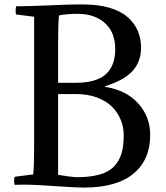

<svg xmlns="http://www.w3.org/2000/svg" viewBox="-20 -827 742 860"><path d="M51.8 -798.8Q102.5 -798.8 198.7 -803Q294.9 -807.1 326.2 -807.1H353Q419.9 -807.1 470.5 -792.2Q521 -777.3 551.5 -750.5Q582 -723.6 596.9 -689.2Q611.8 -654.8 611.8 -612.8Q611.8 -549.8 572.5 -507.8Q533.2 -465.8 450.2 -440.9V-438Q544.4 -423.8 598.6 -364.3Q652.8 -304.7 652.8 -222.2Q652.8 -111.3 577.6 -49.1Q502.4 13.2 356 13.2Q315.9 13.2 226.3 6.6Q136.7 0 84 0Q77.1 0 64.9 0.5Q52.7 1 45.9 1Q40 -17.1 45.9 -35.2L128.9 -45.9Q132.8 -84 132.8 -163.1V-752L51.8 -762.2Q48.3 -776.9 51.8 -798.8ZM319.8 -405.8H240.2V-43.9Q291.5 -35.2 320.8 -33.2Q383.3 -33.2 425.3 -44.9Q467.3 -56.6 491 -81.8Q514.6 -106.9 524.4 -140.1Q534.2 -173.3 534.2 -221.2Q534.2 -258.3 520.3 -291.5Q506.3 -324.7 480.2 -350.3Q454.1 -376 412.6 -390.9Q371.1 -405.8 319.8 -405.8ZM327.1 -765.1Q278.8 -765.1 244.1 -757.8Q240.2 -719.7 240.2 -632.8V-456.1H317.9Q410.6 -456.1 453.4 -493.9Q496.1 -531.7 496.1 -606.9Q496.1 -682.6 449.7 -723.9Q403.3 -765.1 327.1 -765.1Z"/></svg>

Font: Adamina
Style: Regular
Weight: 400
Designer: Cyreal (www.cyreal.org)
Foundry: Cyreal (www.cyreal.org)
Version: Version 1.010